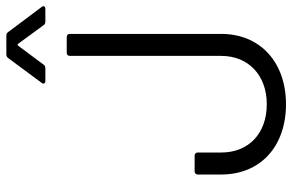

<svg xmlns="http://www.w3.org/2000/svg" viewBox="-182 -754 943 620"><g transform="rotate(-90 290.0 -443.5)"><path d="M339 -769H379C384 -769 389 -770 392 -775L453 -857C454 -859 458 -859 459 -857L519 -775C522 -770 527 -769 532 -769H572C580 -769 583 -775 578 -781L497 -889C494 -894 489 -895 484 -895H426C421 -895 416 -894 413 -889L333 -781C328 -775 331 -769 339 -769ZM264 8C399 8 491 -75 491 -201V-690C491 -696 487 -700 481 -700H430C424 -700 420 -696 420 -690V-201C420 -113 357 -54 264 -54C169 -54 108 -113 108 -201V-277C108 -283 104 -287 98 -287H47C41 -287 37 -283 37 -277V-201C37 -75 127 8 264 8Z"/></g></svg>

Font: Elastic
Style: elastic
Weight: 400
Designer: Jeremy Tribby
Foundry: Tribby Type
Version: Version 1.422;hotconv 1.0.109;makeotfexe 2.5.65596